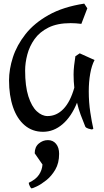

<svg xmlns="http://www.w3.org/2000/svg" viewBox="-20 -697 578 1062"><path d="M218 32Q159 32 116.5 -4Q74 -40 52 -104.5Q30 -169 30 -252Q30 -314 51.5 -380.5Q73 -447 121 -508Q169 -569 249 -614Q329 -659 446 -677L463 -651L430 -565Q414 -567 399.5 -568Q385 -569 371 -569Q297 -569 248 -544.5Q199 -520 171 -480.5Q143 -441 131 -395Q119 -349 119 -307Q119 -220 137 -164Q155 -108 183.5 -81.5Q212 -55 243 -55Q293 -55 331 -94.5Q369 -134 391 -212Q389 -230 388 -248Q387 -266 387 -285Q387 -308 390 -334.5Q393 -361 397 -386L421 -402L503 -365Q487 -335 479 -289.5Q471 -244 471 -192Q471 -131 479.5 -75.5Q488 -20 496 14Q496 18 487 19Q481 18 469 14.5Q457 11 452 4Q438 -30 426 -62.5Q414 -95 406 -129Q375 -52 326 -10Q277 32 218 32ZM155 345Q151 345 145 333Q139 321 139 314Q179 295 196 269Q213 243 215 213L172 151Q172 116 194.5 97Q217 78 245 78Q273 78 290 98.5Q307 119 307 154Q307 205 286 241Q265 277 236 300Q207 323 183.5 334Q160 345 155 345Z"/></svg>

Font: Julee
Style: Regular
Weight: 400
Designer: Julian Tunni
Foundry: Julian Tunni
Version: Version 1.002; ttfautohint (v1.8.4.7-5d5b);gftools[0.9.23]